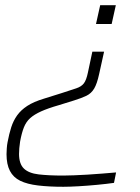

<svg xmlns="http://www.w3.org/2000/svg" viewBox="-20 -530 538 736"><path d="M223 186Q168 186 126 181Q84 176 57.5 163Q31 150 18 125Q5 100 5 61Q5 52 6 38.5Q7 25 9 15Q15 -17 23 -42Q31 -67 45.5 -87.5Q60 -108 84.5 -124Q109 -140 149 -152L216 -173Q253 -185 272.5 -191.5Q292 -198 301.5 -210.5Q311 -223 317 -252L334 -332H379L360 -246Q352 -209 341 -190.5Q330 -172 311.5 -163Q293 -154 264 -145L206 -127Q164 -115 137.5 -103Q111 -91 95.5 -77Q80 -63 71.5 -41.5Q63 -20 57 13Q55 27 54 38Q53 49 53 60Q53 98 71.5 116Q90 134 128 138.5Q166 143 222 143Q240 143 263.5 142Q287 141 314.5 139.5Q342 138 370.5 135.5Q399 133 425 131L417 171Q389 175 352.5 178.5Q316 182 281 184Q246 186 223 186ZM348 -438 364 -510H424L408 -438Z"/></svg>

Font: Saira Expanded ExtraLight
Style: Italic
Weight: 250
Width: 7
Italic angle: -12°
Designer: Hector Gatti with collaboration of the Omnibus-Type team
Foundry: Omnibus-Type
Version: Version 1.101